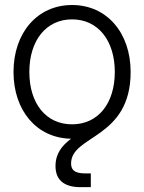

<svg xmlns="http://www.w3.org/2000/svg" viewBox="-20 -546 578 770"><path d="M269 -47.4C164.1 -47.4 97.7 -131.3 97.7 -257.3C97.7 -383.3 164.6 -468.3 269 -468.3C373.5 -468.3 440.4 -383.3 440.4 -257.3C440.4 -131.8 374 -47.4 269 -47.4ZM302.7 204.6H344.2V149.4H321.3C276.4 149.4 265.1 133.3 265.1 109.4C265.1 -4.9 503.9 11.7 503.9 -257.3C503.9 -414.1 408.7 -525.9 269 -525.9C129.4 -525.9 34.2 -414.1 34.2 -257.3C34.2 -102.5 127.4 8.3 265.1 10.3C229 37.6 202.6 69.3 202.6 120.1C202.6 173.3 234.4 204.6 302.7 204.6Z"/></svg>

Font: Raveo Display Display Light
Style: Regular
Weight: 300
Designer: Jakub Foglar, Rasmus Andersson (Inter)
Foundry: Jakubfoglar.com
Version: Version 1.100;Glyphs 3.2.3 (3260)